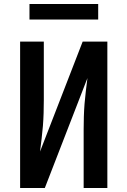

<svg xmlns="http://www.w3.org/2000/svg" viewBox="-20 -944 640 964"><path d="M81 0V-735H200V-441Q200 -409 199 -376.5Q198 -344 195.5 -312Q193 -280 189 -248Q185 -216 181 -183L395 -735H519V0H400V-294Q400 -326 401 -358.5Q402 -391 404.5 -423Q407 -455 411 -487Q415 -519 419 -552L205 0ZM128 -846V-924H473V-846Z"/></svg>

Font: R Plex Mono
Style: Bold
Weight: 700
Monospace: yes
Designer: Belleve Invis
Foundry: Belleve Invis
Version: Version 31.8.0